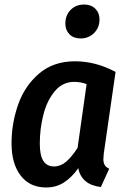

<svg xmlns="http://www.w3.org/2000/svg" viewBox="-20 -814 561 849"><path d="M491 -496 439 -136Q437 -116 437 -110Q437 -95 443 -84.5Q449 -74 463 -68L426 13Q341 3 326 -70Q297 -29 262.5 -7Q228 15 184 15Q112 15 71.5 -37.5Q31 -90 31 -180Q31 -268 60 -351Q89 -434 152.5 -488.5Q216 -543 312 -543Q403 -543 491 -496ZM156 -179Q156 -126 172 -102Q188 -78 219 -78Q248 -78 272.5 -99Q297 -120 323 -160L363 -442Q337 -452 308 -452Q257 -452 222.5 -411Q188 -370 172 -307.5Q156 -245 156 -179ZM269 -710Q269 -747 292.5 -770.5Q316 -794 352 -794Q383 -794 401.5 -775.5Q420 -757 420 -728Q420 -692 396 -668Q372 -644 337 -644Q305 -644 287 -662.5Q269 -681 269 -710Z"/></svg>

Font: Fira Sans Condensed Medium
Style: Italic
Weight: 500
Width: 3
Italic angle: -8°
Designer: bBox Type GmbH & Carrois Corporate GbR & Edenspiekermann AG
Foundry: bBox Type GmbH & Carrois Corporate GbR & Edenspiekermann AG
Version: Version 4.301